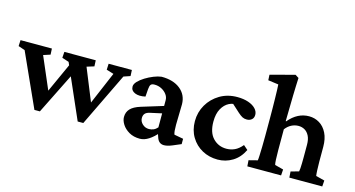

<svg xmlns="http://www.w3.org/2000/svg" viewBox="-75 -982 2388 1293"><g transform="rotate(15 1118.5 -336.0)"><path d="M515.6 3.9 352.5 -368.2 304.7 -383.8 307.6 -425.8H526.4L528.3 -383.8L477.5 -368.2L582 -111.3H555.7L665 -368.2L614.3 -383.8L616.2 -425.8H778.3L780.3 -383.8L734.4 -368.2L554.7 3.9ZM213.9 3.9 45.9 -368.2 0 -383.8 2 -425.8H220.7L222.7 -383.8L174.8 -368.2L285.2 -111.3H254.9L373 -371.1L407.2 -308.6L252 3.9Z M949.2 7.8Q905.3 7.8 873.5 -10.7Q841.8 -29.3 825.2 -55.7Q808.6 -82 808.6 -106.4Q808.6 -140.6 830.1 -163.6Q851.6 -186.5 898.4 -201.2L1050.8 -248V-288.1Q1050.8 -309.6 1037.1 -328.1Q1023.4 -346.7 1001 -358.4Q978.5 -370.1 952.1 -370.1Q933.6 -370.1 926.3 -361.8Q918.9 -353.5 917 -329.1L913.1 -276.4Q869.1 -266.6 840.3 -278.8Q811.5 -291 811.5 -319.3Q811.5 -336.9 829.1 -355.5Q846.7 -374 873.5 -390.6Q900.4 -407.2 929.7 -418.9Q959 -430.7 983.4 -433.6Q1066.4 -433.6 1114.7 -394.5Q1163.1 -355.5 1164.1 -290L1161.1 -146.5Q1161.1 -121.1 1162.6 -105Q1164.1 -88.9 1168 -79.1L1231.4 -67.4V-30.3L1173.8 -5.9Q1157.2 1 1143.1 4.4Q1128.9 7.8 1117.2 7.8Q1082 7.8 1068.4 -29.3L1053.7 -72.3L1072.3 -68.4Q1042 -32.2 1010.7 -12.2Q979.5 7.8 949.2 7.8ZM991.2 -71.3Q1007.8 -71.3 1022.9 -77.6Q1038.1 -84 1050.8 -98.6V-196.3L970.7 -178.7Q947.3 -173.8 937 -162.1Q926.8 -150.4 926.8 -130.9Q926.8 -107.4 945.8 -89.4Q964.8 -71.3 991.2 -71.3Z M1491.2 7.8Q1431.6 7.8 1383.3 -18.6Q1335 -44.9 1306.2 -92.8Q1277.3 -140.6 1277.3 -203.1Q1277.3 -265.6 1307.6 -317.9Q1337.9 -370.1 1391.1 -401.9Q1444.3 -433.6 1512.7 -433.6Q1555.7 -433.6 1588.9 -422.4Q1622.1 -411.1 1640.6 -391.6Q1659.2 -372.1 1659.2 -348.6Q1659.2 -327.1 1645.5 -315.4Q1631.8 -303.7 1611.3 -303.7Q1593.8 -303.7 1580.6 -310.5Q1567.4 -317.4 1549.8 -333L1485.4 -391.6L1530.3 -380.9Q1498 -387.7 1467.8 -372.6Q1437.5 -357.4 1418 -322.3Q1398.4 -287.1 1398.4 -232.4Q1398.4 -156.2 1436 -117.2Q1473.6 -78.1 1529.3 -78.1Q1559.6 -78.1 1586.4 -90.3Q1613.3 -102.5 1638.7 -132.8L1668.9 -106.4Q1641.6 -49.8 1594.2 -21Q1546.9 7.8 1491.2 7.8Z M1697.3 0 1694.3 -42 1754.9 -57.6Q1756.8 -66.4 1757.8 -91.8Q1758.8 -117.2 1759.8 -153.8Q1760.7 -190.4 1760.7 -230.5V-352.5Q1760.7 -385.7 1760.3 -420.9Q1759.8 -456.1 1759.3 -488.8Q1758.8 -521.5 1757.8 -547.4Q1756.8 -573.2 1755.9 -586.9L1683.6 -596.7L1681.6 -634.8L1851.6 -679.7L1876 -664.1Q1875 -633.8 1873.5 -605Q1872.1 -576.2 1871.6 -542Q1871.1 -507.8 1870.1 -464.4Q1869.1 -420.9 1868.2 -361.3L1871.1 -360.4Q1902.3 -397.5 1937.5 -415.5Q1972.7 -433.6 2012.7 -433.6Q2052.7 -433.6 2085.4 -413.6Q2118.2 -393.6 2137.7 -354.5Q2157.2 -315.4 2157.2 -258.8V-157.2Q2157.2 -124 2158.7 -95.2Q2160.2 -66.4 2162.1 -57.6L2222.7 -42L2219.7 0H1990.2L1987.3 -42L2043 -57.6Q2044.9 -65.4 2045.9 -80.1Q2046.9 -94.7 2047.4 -114.3Q2047.9 -133.8 2047.9 -154.3V-244.1Q2047.9 -282.2 2035.6 -306.2Q2023.4 -330.1 2003.9 -341.3Q1984.4 -352.5 1960.9 -352.5Q1934.6 -352.5 1911.1 -340.3Q1887.7 -328.1 1870.1 -304.7V-160.2Q1870.1 -121.1 1871.6 -93.3Q1873 -65.4 1876 -57.6L1935.5 -42L1932.6 0Z"/></g></svg>

Font: Crimson Pro ExtraLight SemiBold
Style: Regular
Weight: 600
Version: Version 1.002